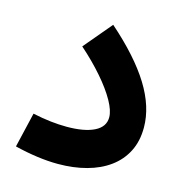

<svg xmlns="http://www.w3.org/2000/svg" viewBox="-87 -626 675 709"><g transform="rotate(15 250.5 -271.5)"><path d="M468 -208.7Q468 -288.1 416.6 -371.1Q365.2 -454.1 260.3 -546.3L170.5 -439.7Q219.2 -396.7 256.3 -353.9Q293.3 -311.2 313.9 -274.5Q334.5 -237.7 334.5 -212.3Q334.5 -175.7 296.6 -156.9Q258.8 -138.1 191.4 -138.1Q162.2 -138.1 130 -141.7Q97.8 -145.3 61 -153.2L29.6 -19.6Q73.8 -8.6 115.8 -2.9Q157.7 2.9 195.6 2.9Q254.9 2.9 304.7 -10.6Q354.5 -24 391.1 -50.7Q427.7 -77.4 447.8 -116.9Q468 -156.3 468 -208.7Z"/></g></svg>

Font: Estedad-FD VF
Style: Regular
Weight: 100
Designer: Amin Abedi
Version: Version 7.3